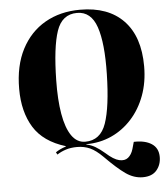

<svg xmlns="http://www.w3.org/2000/svg" viewBox="-61 -799 909 1055"><g transform="rotate(-5 393.0 -271.5)"><path d="M49 -340Q49 -468 96 -558.5Q143 -649 226.5 -697Q310 -745 420 -745Q575 -745 659.5 -657Q744 -569 744 -405Q744 -317 717 -244Q690 -171 641.5 -117.5Q593 -64 529 -35Q465 -6 390 -6V-4Q416 1 439 14.5Q462 28 490 52Q532 90 562.5 97Q593 104 612 88.5Q631 73 640 43L651 4Q713 2 749.5 26Q786 50 786 99Q786 142 760.5 172Q735 202 684 202Q635 202 590 170.5Q545 139 478 71Q441 34 409 19.5Q377 5 338 5Q303 5 275.5 14Q248 23 227 37L220 24Q243 8 277 -3V-5Q155 -42 102 -128Q49 -214 49 -340ZM256 -370Q254 -263 267.5 -184.5Q281 -106 310.5 -63Q340 -20 386 -20Q470 -20 501 -109.5Q532 -199 536 -379Q540 -551 509.5 -640Q479 -729 402 -729Q319 -729 289 -640.5Q259 -552 256 -370Z"/></g></svg>

Font: Literata 72pt ExtraBold
Style: Italic
Weight: 800
Italic angle: -2°
Designer: Latin by Veronika Burian and Jose Scaglione. Greek by Irene Vlachou. Cyrillic by Vera Evstafieva
Foundry: TypeTogether
Version: Version 3.002